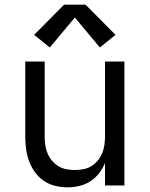

<svg xmlns="http://www.w3.org/2000/svg" viewBox="-20 -793 640 821"><path d="M268 8Q242 8 215.5 1.5Q189 -5 167 -20Q145 -35 129 -57.5Q113 -80 104 -105Q95 -130 91.5 -156.5Q88 -183 88 -210V-530H171V-210Q171 -192 173.5 -173.5Q176 -155 183 -138Q190 -121 202 -106.5Q214 -92 229.5 -82.5Q245 -73 263.5 -69.5Q282 -66 300 -66Q318 -66 336.5 -69.5Q355 -73 370.5 -82.5Q386 -92 398 -106.5Q410 -121 417 -138Q424 -155 426.5 -173.5Q429 -192 429 -210V-530H512V0H429V-96Q419 -72 403 -51.5Q387 -31 366 -17.5Q345 -4 319.5 2Q294 8 268 8ZM193 -590 126 -644 254 -773H346L474 -644L407 -590L300 -718Z"/></svg>

Font: Iosevka Mono
Style: Regular
Weight: 400
Designer: Belleve Invis
Foundry: Belleve Invis
Version: Version 11.1.1